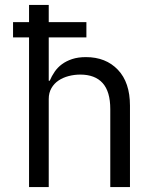

<svg xmlns="http://www.w3.org/2000/svg" viewBox="-20 -760 640 780"><path d="M98 0V-608H33V-670H98V-740H178V-670H331V-608H178V-432H182Q190 -451 202 -468.5Q214 -486 231.5 -499Q249 -512 273 -520Q297 -528 329 -528Q410 -528 459 -476.5Q508 -425 508 -331V0H428V-317Q428 -388 397 -422.5Q366 -457 306 -457Q282 -457 259 -451Q236 -445 218 -433Q200 -421 189 -402Q178 -383 178 -358V0Z"/></svg>

Font: IBM Plaex Mono
Style: Regular
Weight: 400
Designer: Mike Abbink, Paul van der Laan, Pieter van Rosmalen
Foundry: Bold Monday
Version: Version 2.003